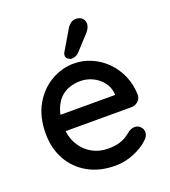

<svg xmlns="http://www.w3.org/2000/svg" viewBox="-137 -844 846 954"><g transform="rotate(-20 286.0 -366.5)"><path d="M310 10Q228 10 166.5 -24.5Q105 -59 71.5 -119.5Q38 -180 38 -258Q38 -346 73.5 -408.5Q109 -471 166.5 -504.5Q224 -538 288 -538Q336 -538 380.5 -518.5Q425 -499 459 -464.5Q493 -430 513 -383.5Q533 -337 534 -282Q533 -262 518 -249Q503 -236 483 -236H95L71 -321H447L428 -303V-328Q425 -363 404 -389.5Q383 -416 352.5 -430.5Q322 -445 288 -445Q258 -445 230 -435.5Q202 -426 181 -405Q160 -384 147 -349.5Q134 -315 134 -264Q134 -209 157 -168Q180 -127 219 -104.5Q258 -82 306 -82Q342 -82 366 -89.5Q390 -97 406 -108Q422 -119 434 -129Q450 -138 464 -138Q482 -138 494 -125.5Q506 -113 506 -96Q506 -74 484 -56Q457 -30 409.5 -10Q362 10 310 10ZM286 -564Q279 -564 268.5 -571.5Q258 -579 259 -592Q259 -600 265 -609L324 -709Q331 -722 343.5 -732.5Q356 -743 372 -743Q395 -743 407 -730.5Q419 -718 418 -699Q417 -690 413 -681Q409 -672 402 -663L326 -580Q317 -571 306.5 -567.5Q296 -564 286 -564Z"/></g></svg>

Font: Quicksand SemiBold
Style: Regular
Weight: 600
Designer: Andrew Paglinawan
Foundry: Andrew Paglinawan
Version: Version 3.004